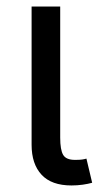

<svg xmlns="http://www.w3.org/2000/svg" viewBox="-20 -566 315 590"><path d="M199.7 3.9Q138.2 3.9 107.7 -29.1Q77.1 -62 77.1 -121.1V-545.9H165V-143.1Q165 -105.5 174.1 -90.1Q183.1 -74.7 210.4 -74.7Q224.6 -74.7 231.9 -75.7Q239.3 -76.7 245.6 -78.6L263.2 -4.4Q251.5 -1 234.4 1.5Q217.3 3.9 199.7 3.9Z"/></svg>

Font: Inter-Regular
Style: Regular
Weight: 400
Designer: Rasmus Andersson
Foundry: rsms
Version: Version 4.000;git-a52131595